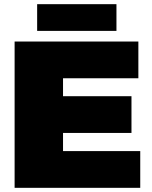

<svg xmlns="http://www.w3.org/2000/svg" viewBox="-20 -900 730 920"><path d="M652 0H50V-701H643V-525H282V-439H610V-263H282V-176H652ZM538 -752H158V-880H538Z"/></svg>

Font: Argentum Novus Black
Style: Regular
Weight: 900
Designer: Julieta Ulanovsky (font) & Cristiano Sobral (main changes)
Foundry: Julieta Ulanovsky (font) & Cristiano Sobral (main changes)
Version: Version 3.00;November 27, 2020;FontCreator 13.0.0.2655 64-bi